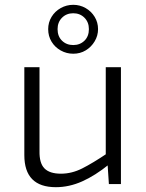

<svg xmlns="http://www.w3.org/2000/svg" viewBox="-20 -764 606 797"><path d="M144 -485V-137Q143 -87 164.5 -65Q186 -43 233 -43Q278 -43 321.5 -65Q365 -87 426 -128L433 -82Q375 -35 321 -11Q267 13 212 13Q81 13 81 -120V-485ZM482 -485V0H432L426 -91L419 -106V-485ZM284 -744Q312 -744 335.5 -730.5Q359 -717 373 -694Q387 -671 387 -643Q387 -616 373 -592.5Q359 -569 336 -555Q313 -541 284 -541Q256 -541 232 -554.5Q208 -568 194 -591Q180 -614 180 -643Q180 -671 194 -694Q208 -717 232 -730.5Q256 -744 284 -744ZM284 -709Q256 -709 237.5 -690.5Q219 -672 219 -643Q219 -613 237.5 -595Q256 -577 284 -577Q312 -577 330.5 -595Q349 -613 349 -643Q349 -672 330.5 -690.5Q312 -709 284 -709Z"/></svg>

Font: Exo 2 Light
Style: Regular
Weight: 300
Designer: Natanael Gama
Foundry: Natanael Gama
Version: Version 2.010